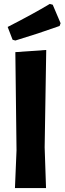

<svg xmlns="http://www.w3.org/2000/svg" viewBox="-20 -956 328 976"><path d="M233 -936 248 -932 288 -838 283 -824Q174 -785 58 -750L44 -754L19 -819Q150 -886 233 -936ZM215 -702 207 -207 214 0H56L64 -192L58 -691Z"/></svg>

Font: Alegreya Sans SC ExtraBold
Style: Regular
Weight: 800
Designer: Juan Pablo del Peral
Foundry: Huerta Tipografica
Version: Version 2.007